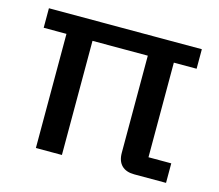

<svg xmlns="http://www.w3.org/2000/svg" viewBox="-82 -638 846 741"><g transform="rotate(15 341.0 -267.0)"><path d="M443 -68V-456H222V0H118V-456H27V-534H638V-456H547V-78H638V0H511Q478 0 460.5 -17.5Q443 -35 443 -68Z"/></g></svg>

Font: Mozilla Text BETA Medium
Style: Regular
Weight: 500
Designer: Studio DRAMA
Foundry: Studio DRAMA
Version: Version 0.100